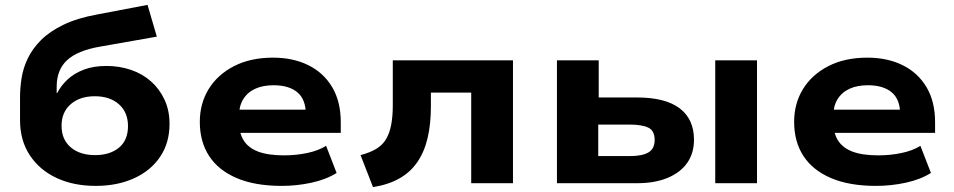

<svg xmlns="http://www.w3.org/2000/svg" viewBox="-20 -750 3904 786"><path d="M372 11Q281 11 211.5 -21.5Q142 -54 102 -114.5Q62 -175 62 -258V-352Q62 -390 68.5 -431Q75 -472 94 -511.5Q113 -551 148 -586Q183 -621 239.5 -648.5Q296 -676 379 -691L584 -730L622 -600L389 -559Q297 -543 254.5 -503.5Q212 -464 212 -395V-369H214Q230 -400 257 -425Q284 -450 323.5 -465Q363 -480 416 -480Q469 -480 516 -464Q563 -448 598 -417Q633 -386 653.5 -342Q674 -298 674 -243Q674 -165 635.5 -108Q597 -51 528.5 -20Q460 11 372 11ZM369 -115Q430 -115 467 -145.5Q504 -176 504 -234Q504 -290 467 -323Q430 -356 368 -356Q307 -356 269.5 -323.5Q232 -291 232 -235Q232 -179 269.5 -147Q307 -115 369 -115Z M1133 11Q1024 11 949 -21Q874 -53 836 -111.5Q798 -170 798 -251Q798 -326 834 -385Q870 -444 937.5 -479Q1005 -514 1098 -514Q1180 -514 1242.5 -483Q1305 -452 1340 -393Q1375 -334 1375 -250V-206H933V-301H1248L1232 -282Q1232 -343 1197.5 -372Q1163 -401 1100 -401Q1056 -401 1024.5 -386.5Q993 -372 975.5 -343.5Q958 -315 958 -272V-255Q958 -207 977 -176Q996 -145 1036.5 -129.5Q1077 -114 1143 -114Q1191 -114 1237 -123.5Q1283 -133 1315 -153L1358 -42Q1315 -15 1255 -2Q1195 11 1133 11Z M1507 16 1456 -115Q1494 -125 1520 -140.5Q1546 -156 1560.5 -180.5Q1575 -205 1581.5 -239.5Q1588 -274 1588 -320V-503H2080V0H1909V-371H1744V-315Q1744 -242 1730.5 -185Q1717 -128 1688.5 -86.5Q1660 -45 1615 -19.5Q1570 6 1507 16Z M2260 0V-503H2431V-351H2587Q2704 -351 2762.5 -306.5Q2821 -262 2821 -178Q2821 -123 2793.5 -83.5Q2766 -44 2713.5 -22Q2661 0 2588 0ZM2429 -111H2558Q2609 -111 2634.5 -126Q2660 -141 2660 -177Q2660 -215 2634 -227.5Q2608 -240 2558 -240H2429ZM2908 0V-503H3079V0Z M3566 11Q3457 11 3382 -21Q3307 -53 3269 -111.5Q3231 -170 3231 -251Q3231 -326 3267 -385Q3303 -444 3370.5 -479Q3438 -514 3531 -514Q3613 -514 3675.5 -483Q3738 -452 3773 -393Q3808 -334 3808 -250V-206H3366V-301H3681L3665 -282Q3665 -343 3630.5 -372Q3596 -401 3533 -401Q3489 -401 3457.5 -386.5Q3426 -372 3408.5 -343.5Q3391 -315 3391 -272V-255Q3391 -207 3410 -176Q3429 -145 3469.5 -129.5Q3510 -114 3576 -114Q3624 -114 3670 -123.5Q3716 -133 3748 -153L3791 -42Q3748 -15 3688 -2Q3628 11 3566 11Z"/></svg>

Font: Nunito Sans 7pt SemiExpanded ExtraBold
Style: Regular
Weight: 800
Width: 6
Designer: Vernon Adams
Foundry: Vernon Adams
Version: Version 3.101;gftools[0.9.27]